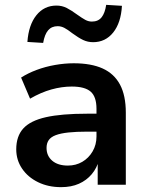

<svg xmlns="http://www.w3.org/2000/svg" viewBox="-20 -762 605 792"><path d="M232 10Q179 10 137 -10.5Q95 -31 71 -66.5Q47 -102 47 -146Q47 -200 76 -232Q105 -264 169 -278.5Q233 -293 339 -293H393V-219H341Q294 -219 262 -215.5Q230 -212 210 -204.5Q190 -197 181 -184Q172 -171 172 -152Q172 -119 195.5 -99Q219 -79 260 -79Q293 -79 319.5 -94.5Q346 -110 362 -137.5Q378 -165 378 -199V-313Q378 -363 354 -384Q330 -405 276 -405Q235 -405 192 -393Q149 -381 104 -355L67 -442Q95 -460 131 -473.5Q167 -487 207 -494Q247 -501 284 -501Q356 -501 403.5 -479.5Q451 -458 475 -413Q499 -368 499 -297V0H383V-104H389Q380 -69 358.5 -43.5Q337 -18 305.5 -4Q274 10 232 10ZM158 -585 93 -589Q98 -659 130 -699Q162 -739 213 -739Q236 -739 255.5 -729Q275 -719 298 -702Q319 -687 332 -680Q345 -673 359 -673Q385 -673 399 -690.5Q413 -708 418 -742L483 -738Q479 -668 447 -628Q415 -588 364 -588Q342 -588 323 -597Q304 -606 278 -625Q259 -640 245.5 -647Q232 -654 218 -654Q193 -654 178.5 -637Q164 -620 158 -585Z"/></svg>

Font: Nunito Sans 11pt
Style: Bold
Weight: 700
Version: Version 3.101;gftools[0.9.27]